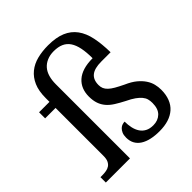

<svg xmlns="http://www.w3.org/2000/svg" viewBox="-201 -878 1027 1027"><g transform="rotate(-45 312.5 -364.5)"><path d="M418.8 -36.6Q454.5 -36.6 477.2 -58.4Q500 -80.2 500 -124.8Q500 -141.1 496.3 -154.5Q492.6 -167.8 481.9 -180.7Q471.3 -193.6 453.2 -206.4Q435.1 -219.3 405.9 -233.2Q376.2 -248.5 353 -263.1Q329.7 -277.7 314.4 -295.5Q299 -313.4 291.1 -336.1Q283.2 -358.9 283.2 -389.6Q283.2 -418.8 292.8 -442.8Q302.5 -466.8 322.3 -484.4Q342.1 -502 372 -511.1Q402 -520.3 442.6 -520.3Q442.6 -565.3 435.9 -598.3Q429.2 -631.2 414.9 -652.5Q400.5 -673.8 377.7 -683.9Q355 -694.1 321.8 -694.1Q293.1 -694.1 270.8 -684.4Q248.5 -674.8 233.9 -657.9Q219.3 -641.1 212.1 -616.3Q205 -591.6 205 -560.9V0H22.3V-40.6H35.1Q51.5 -40.6 65.8 -43.1Q80.2 -45.5 90.8 -52.7Q101.5 -59.9 107.9 -73.3Q114.4 -86.6 114.4 -109.9V-472.3H35.6V-518.3H114.4V-547Q114.4 -600.5 130.2 -636.6Q146 -672.8 174 -695.5Q202 -718.3 240.3 -728Q278.7 -737.6 322.8 -737.6Q382.7 -737.6 422.8 -720.8Q462.9 -704 487.4 -670.5Q511.9 -637.1 522 -587.9Q532.2 -538.6 533.2 -474.8H462.9Q411.4 -474.8 387.4 -455.4Q363.4 -436.1 363.4 -396.5Q363.4 -381.7 368.3 -369.8Q373.3 -357.9 384.9 -346.8Q396.5 -335.6 415.8 -324.5Q435.1 -313.4 463.9 -299.5Q501 -283.2 523.5 -264.4Q546 -245.5 559.4 -225.2Q572.8 -205 578 -183.7Q583.2 -162.4 583.2 -141.1Q583.2 -104.5 572 -75.7Q560.9 -47 539.6 -28.2Q518.3 -9.4 488.4 0Q458.4 9.4 419.8 9.4Q385.6 9.4 357.7 3.2Q329.7 -3 309.7 -15.8Q289.6 -28.7 279.2 -48Q268.8 -67.3 268.8 -93.1Q268.8 -112.4 274.5 -125.2Q280.2 -138.1 288.6 -146Q297 -154 306.7 -156.7Q316.3 -159.4 323.8 -159.4Q323.8 -134.7 328.7 -112.1Q333.7 -89.6 344.8 -72.8Q355.9 -55.9 374 -46.3Q392.1 -36.6 418.8 -36.6Z"/></g></svg>

Font: Shan Wanhai
Style: Regular
Weight: 400
Designer: Khon Soe Zaw Thu
Foundry: Shan Unicode
Version: Version 1.00 June 3, 2017, initial release